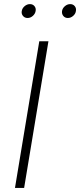

<svg xmlns="http://www.w3.org/2000/svg" viewBox="-20 -932 397 952"><path d="M220.2 -727.5 99.6 0H54.2L174.8 -727.5ZM316.4 -842.8Q302.2 -842.8 293.9 -853Q285.6 -863.3 287.6 -877.4Q290 -891.6 302 -901.6Q314 -911.6 328.1 -911.6Q342.3 -911.6 350.6 -901.6Q358.9 -891.6 356.4 -877.4Q354.5 -863.3 342.5 -853Q330.6 -842.8 316.4 -842.8ZM116.7 -842.8Q102.5 -842.8 94 -853Q85.4 -863.3 87.9 -877.4Q90.3 -891.6 102.3 -901.6Q114.3 -911.6 128.4 -911.6Q142.6 -911.6 150.9 -901.6Q159.2 -891.6 156.7 -877.4Q154.3 -863.3 142.6 -853Q130.9 -842.8 116.7 -842.8Z"/></svg>

Font: Inter 18pt ExtraLight
Style: Italic
Weight: 250
Italic angle: -9.3988°
Designer: Rasmus Andersson
Foundry: rsms
Version: Version 4.001;git-66647c0bb